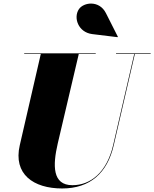

<svg xmlns="http://www.w3.org/2000/svg" viewBox="-20 -1052 873 1087"><path d="M502 -859 645.5 -841.5 647.5 -843.5 579.5 -978C542 -1052 454 -1039.5 427 -1000.5C394 -952.5 422.5 -869 502 -859ZM117 -750V-746.5H211L92 -230C54 -66 169 15 332 15C490 15 588 -73 624 -230L743.5 -746.5H833V-750H637V-746.5H740L620.5 -230C585 -77 493 -3.5 390 -3.5C276 -3.5 278 -115 307 -240L426 -746.5H522V-750Z"/></svg>

Font: Bodoni* 48pt Fatface
Style: Italic
Weight: 900
Italic angle: -13°
Version: Version 2.3